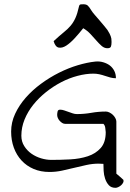

<svg xmlns="http://www.w3.org/2000/svg" viewBox="-20 -812 611 900"><path d="M464.8 -43.9Q461.9 -43.9 452.6 -44.4Q443.4 -44.9 441.4 -44.9Q414.1 -44.9 385.3 -38.6Q356.4 -32.2 328.1 -25.4Q299.8 -18.6 271 -12.2Q242.2 -5.9 211.9 -5.9Q170.9 -5.9 137.7 -20Q104.5 -34.2 81.1 -59.6Q57.6 -85 44.9 -119.6Q32.2 -154.3 32.2 -195.3Q32.2 -238.3 50.8 -278.3Q69.3 -318.4 100.6 -354Q131.8 -389.6 172.4 -419.4Q212.9 -449.2 256.8 -471.2Q300.8 -493.2 344.7 -506.3Q388.7 -519.5 426.8 -523.4Q446.3 -525.4 464.4 -520Q482.4 -514.6 495.1 -504.9Q507.8 -495.1 515.6 -480Q523.4 -464.8 523.4 -445.3Q509.8 -445.3 497.1 -448.7Q484.4 -452.1 471.7 -456.5Q459 -460.9 445.3 -463.9Q431.6 -466.8 418 -466.8Q382.8 -466.8 343.8 -456.5Q304.7 -446.3 267.1 -426.8Q229.5 -407.2 195.8 -380.4Q162.1 -353.5 136.2 -321.3Q110.4 -289.1 95.2 -252Q80.1 -214.8 80.1 -175.8Q80.1 -148.4 93.8 -127Q107.4 -105.5 127.9 -91.3Q148.4 -77.1 172.9 -69.8Q197.3 -62.5 220.7 -62.5Q263.7 -62.5 309.1 -64.9Q354.5 -67.4 391.6 -79.6Q428.7 -91.8 452.1 -118.2Q475.6 -144.5 475.6 -192.4Q475.6 -198.2 473.6 -210.9Q472.7 -223.6 464.8 -231.4H286.1Q278.3 -231.4 272 -235.4Q265.6 -239.3 259.8 -245.6Q253.9 -252 251 -259.3Q248 -266.6 248 -273.4Q248 -281.2 250 -289.6Q252 -297.9 261.7 -297.9Q271.5 -297.9 281.2 -294.4Q291 -291 300.8 -287.6Q310.5 -284.2 320.3 -280.8Q330.1 -277.3 340.8 -277.3Q375 -277.3 408.2 -283.2Q441.4 -289.1 476.6 -289.1Q484.4 -289.1 493.2 -284.7Q502 -280.3 508.8 -273.9Q515.6 -267.6 520.5 -258.8Q525.4 -250 525.4 -242.2V2Q527.3 3.9 532.2 7.8Q537.1 11.7 542 16.1Q546.9 20.5 551.8 24.9Q556.6 29.3 558.6 31.2Q560.5 38.1 557.1 44.4Q553.7 50.8 547.9 56.2Q542 61.5 534.7 64.9Q527.3 68.4 521.5 68.4Q501 68.4 489.7 55.7Q478.5 43 472.7 25.4Q466.8 7.8 465.8 -11.2Q464.8 -30.3 464.8 -43.9ZM370.1 -679.7Q351.6 -656.2 330.6 -633.3Q309.6 -610.4 290.5 -598.1Q271.5 -585.9 255.4 -588.9Q239.3 -591.8 231.4 -619.1Q258.8 -644.5 278.3 -660.2Q297.9 -675.8 311 -691.4Q324.2 -707 333.5 -727.5Q342.8 -748 350.6 -783.2Q352.5 -791 358.9 -791.5Q365.2 -792 371.1 -792Q384.8 -792 391.6 -785.6Q398.4 -779.3 407.2 -764.6Q413.1 -754.9 423.8 -742.7Q434.6 -730.5 445.8 -717.3Q457 -704.1 467.3 -691.9Q477.5 -679.7 483.4 -671.9Q490.2 -661.1 493.7 -654.3Q497.1 -647.5 499 -642.1Q501 -636.7 502 -630.9Q502.9 -625 502.9 -615.2Q502.9 -601.6 500 -593.8Q497.1 -585.9 483.4 -585.9Q468.8 -585.9 456.5 -596.7Q444.3 -607.4 431.6 -622.1Q418.9 -636.7 403.8 -652.8Q388.7 -668.9 370.1 -679.7Z"/></svg>

Font: Indie Flower
Style: Regular
Weight: 400
Designer: Kimberly Geswein
Foundry: Kimberly Geswein
Version: Version 1.001 2010